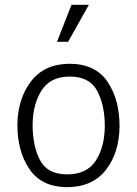

<svg xmlns="http://www.w3.org/2000/svg" viewBox="-20 -762 568 795"><path d="M276 -742H348L262 -589H216ZM257 13Q152 12 102 -61.5Q52 -135 52 -245Q53 -352 108 -424.5Q163 -497 267 -498Q374 -498 424.5 -424.5Q475 -351 475 -239Q474 -129 418 -58Q362 13 257 13ZM414 -239Q414 -326 382.5 -385.5Q351 -445 269 -445Q189 -445 152.5 -388Q116 -331 115 -246Q115 -157 146 -98.5Q177 -40 258 -40Q339 -40 376 -96Q413 -152 414 -239Z"/></svg>

Font: Palanquin Light
Style: Regular
Weight: 300
Designer: Pria Ravichandran
Version: Version 1.0.4